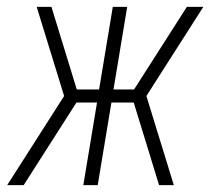

<svg xmlns="http://www.w3.org/2000/svg" viewBox="-20 -540 640 560"><path d="M487 0H444L370 -241H305L265 0H223L263 -241H203L49 0H1L167 -260L87 -520H130L204 -279H269L309 -520H351L311 -279H371L525 -520H573L407 -260Z"/></svg>

Font: Iosevka Extralight Extended
Style: Italic
Weight: 200
Width: 7
Italic angle: -9°
Monospace: yes
Designer: Belleve Invis
Foundry: Belleve Invis
Version: Version 32.5.0; ttfautohint (v1.8.4)